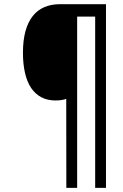

<svg xmlns="http://www.w3.org/2000/svg" viewBox="-20 -780 593 927"><path d="M300.3 127 299.8 -302.7Q289.1 -298.8 276.6 -296.9Q264.2 -294.9 247.6 -294.9Q209 -294.9 179.4 -310.5Q149.9 -326.2 130.1 -355.7Q110.4 -385.3 100.6 -428.2Q90.8 -471.2 90.8 -525.4Q90.8 -585.4 103 -629.6Q115.2 -673.8 138.2 -702.6Q161.1 -731.4 194.3 -745.6Q227.5 -759.8 269.5 -759.8H491.7V127H439.5V-699.7H352.5V127Z"/></svg>

Font: Open Sans SemiCondensed
Style: Italic
Weight: 400
Width: 4
Italic angle: -12°
Designer: Monotype Design Team
Foundry: Monotype Imaging Inc.
Version: Version 3.000